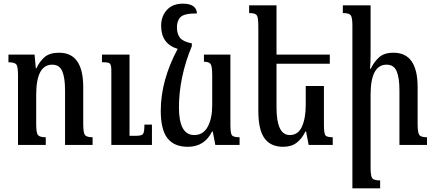

<svg xmlns="http://www.w3.org/2000/svg" viewBox="-20 -789 2368 1045"><path d="M484 -42Q452 -42 442.5 -54Q433 -66 433 -116V-315Q433 -502 302 -502Q250 -502 222.5 -478Q195 -454 178 -417H175L168 -492H26V-450Q60 -450 69 -438Q78 -426 78 -380V0H229V-42Q197 -42 187 -53.5Q177 -65 177 -113V-273Q177 -437 264 -437Q304 -437 319 -401Q334 -365 334 -298V0H484ZM807 -111H766Q766 -70 758.5 -60Q751 -50 723 -50H685V-492H535V-450H545Q572 -450 579 -442Q586 -434 586 -403V0H807Z M1134 -73H1138L1152 0H1284V-42Q1250 -42 1242 -53Q1234 -64 1234 -113V-492H1090V-453Q1117 -453 1126 -441Q1135 -429 1135 -378V-217Q1135 -144 1110.5 -99Q1086 -54 1037 -54Q954 -54 954 -204Q954 -368 1024 -538V-553Q977 -562 960 -583Q943 -604 943 -640Q943 -677 963 -696.5Q983 -716 1052 -716Q1049 -769 975 -769Q919 -769 888 -734.5Q857 -700 857 -649Q857 -550 947 -523Q855 -351 855 -186Q855 -83 891.5 -36.5Q928 10 1002 10Q1093 10 1134 -73Z M1642 -73H1646L1660 0H1791V-42Q1758 -42 1750.5 -53Q1743 -64 1743 -113V-321H1644V-217Q1644 -146 1623.5 -100Q1603 -54 1557 -54Q1485 -54 1485 -204V-442H1775V-492H1485V-760H1336V-718Q1369 -718 1377.5 -706Q1386 -694 1386 -645V-186Q1386 -83 1419.5 -36.5Q1453 10 1521 10Q1566 10 1595 -12.5Q1624 -35 1642 -73Z M2304 -42Q2272 -42 2262.5 -54Q2253 -66 2253 -116V-315Q2253 -502 2122 -502Q2070 -502 2042.5 -476.5Q2015 -451 1998 -415H1994Q1997 -452 1997 -492V-760H1846V-718Q1880 -718 1889 -706Q1898 -694 1898 -648V236H2049V193Q2017 193 2007 182Q1997 171 1997 124V-273Q1997 -437 2084 -437Q2124 -437 2139 -401Q2154 -365 2154 -298V0H2304Z"/></svg>

Font: Noto Serif Armenian ExtraCondensed Semi
Style: Regular
Weight: 600
Width: 3
Designer: Monotype Design Team
Foundry: Monotype Imaging Inc.
Version: Version 1.901